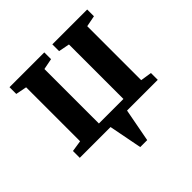

<svg xmlns="http://www.w3.org/2000/svg" viewBox="-192 -704 1054 1054"><g transform="rotate(-45 335.0 -177.0)"><path d="M32 0V-53L97.5 -63V-482L33.5 -494.5V-547H303.5V-494.5L239.5 -482V-59H430V-482L366 -494.5V-547H636.5V-494.5L572 -482V-63L637.5 -53V0H399L362.5 193H308.5L271 0Z"/></g></svg>

Font: Merriweather Text Regular
Style: Bold
Weight: 700
Designer: Eben Sorkin
Foundry: Eben Sorkin
Version: Version 2.100; ttfautohint (v1.7.19-72a1) -l 8 -r 50 -G 200 